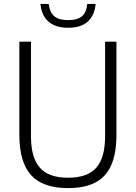

<svg xmlns="http://www.w3.org/2000/svg" viewBox="-20 -953 694 982"><path d="M79 -263.5V-740H138.5V-256.5Q138.5 -146.5 183.8 -95.2Q229 -44 328 -44Q427.5 -44 472.5 -95.2Q517.5 -146.5 517.5 -256.5V-740H575.5V-263.5Q575.5 -170 549.5 -109.8Q523.5 -49.5 469 -20.2Q414.5 9 328 9Q199 9 139 -57.2Q79 -123.5 79 -263.5ZM187 -933H229Q234.5 -889.5 257.8 -869.8Q281 -850 328.5 -850Q376.5 -850 399.2 -869.8Q422 -889.5 426.5 -933H469Q464 -874 428.8 -842.5Q393.5 -811 328.5 -811Q264 -811 228 -842.5Q192 -874 187 -933Z"/></svg>

Font: Encode Sans Semi Condensed Light
Style: Regular
Weight: 300
Width: 4
Designer: Multiple Designers
Foundry: Impallari Type
Version: Version 2.000